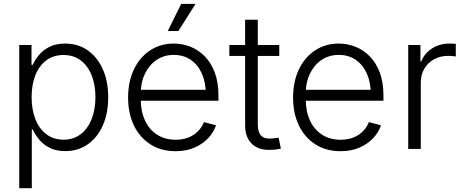

<svg xmlns="http://www.w3.org/2000/svg" viewBox="-20 -775 2414 999"><path d="M80.1 204.1V-541H144V-437.5H150.4Q161.6 -463.4 182.9 -489Q204.1 -514.6 237.5 -531.5Q271 -548.3 318.8 -548.3Q385.7 -548.3 436 -513.4Q486.3 -478.5 514.6 -415.5Q543 -352.5 543 -269Q543 -185.1 514.9 -122.1Q486.8 -59.1 436.5 -23.9Q386.2 11.2 319.3 11.2Q272 11.2 238.5 -5.9Q205.1 -22.9 183.8 -48.8Q162.6 -74.7 150.4 -101.1H145.5V204.1ZM310.5 -48.3Q363.3 -48.3 400.4 -77.1Q437.5 -106 457 -156.2Q476.6 -206.5 476.6 -269.5Q476.6 -333 457 -382.6Q437.5 -432.1 400.4 -460.4Q363.3 -488.8 310.5 -488.8Q257.8 -488.8 220.7 -460.9Q183.6 -433.1 164.1 -383.8Q144.5 -334.5 144.5 -269.5Q144.5 -205.1 164.1 -155Q183.6 -105 220.9 -76.7Q258.3 -48.3 310.5 -48.3Z M893.6 11.7Q817.9 11.7 762.2 -24.2Q706.5 -60.1 676.5 -122.8Q646.5 -185.5 646.5 -267.6Q646.5 -349.6 676.3 -412.8Q706.1 -476.1 760 -512.2Q814 -548.3 884.3 -548.3Q930.2 -548.3 971.9 -531.5Q1013.7 -514.6 1046.4 -481Q1079.1 -447.3 1097.9 -396.5Q1116.7 -345.7 1116.7 -278.3V-251H688V-307.6H1081.1L1050.8 -286.6Q1050.8 -345.2 1030.8 -391.1Q1010.7 -437 973.4 -463.1Q936 -489.3 884.3 -489.3Q832.5 -489.3 793.9 -462.6Q755.4 -436 733.9 -391.1Q712.4 -346.2 712.4 -291.5V-259.3Q712.4 -195.8 734.4 -148.2Q756.3 -100.6 797.4 -74.2Q838.4 -47.9 893.6 -47.9Q932.1 -47.9 961.7 -60.1Q991.2 -72.3 1011.2 -93.3Q1031.2 -114.3 1041 -139.6L1104 -123Q1091.8 -86.4 1063 -55.9Q1034.2 -25.4 991.5 -6.8Q948.7 11.7 893.6 11.7ZM853 -613.8 922.9 -754.9H997.6L908.2 -613.8Z M1433.1 -541V-483.9H1173.3V-541ZM1255.4 -672.4H1321.3V-127Q1321.3 -87.4 1338.6 -69.3Q1356 -51.3 1392.6 -54.2Q1400.4 -54.7 1410.6 -55.9Q1420.9 -57.1 1429.7 -58.6L1441.4 -2Q1430.7 1 1417.5 2.7Q1404.3 4.4 1391.6 4.4Q1327.1 8.3 1291.3 -25.9Q1255.4 -60.1 1255.4 -122.1Z M1752 11.7Q1676.3 11.7 1620.6 -24.2Q1564.9 -60.1 1534.9 -122.8Q1504.9 -185.5 1504.9 -267.6Q1504.9 -349.6 1534.7 -412.8Q1564.5 -476.1 1618.4 -512.2Q1672.4 -548.3 1742.7 -548.3Q1788.6 -548.3 1830.3 -531.5Q1872.1 -514.6 1904.8 -481Q1937.5 -447.3 1956.3 -396.5Q1975.1 -345.7 1975.1 -278.3V-251H1546.4V-307.6H1939.5L1909.2 -286.6Q1909.2 -345.2 1889.2 -391.1Q1869.1 -437 1831.8 -463.1Q1794.4 -489.3 1742.7 -489.3Q1690.9 -489.3 1652.3 -462.6Q1613.8 -436 1592.3 -391.1Q1570.8 -346.2 1570.8 -291.5V-259.3Q1570.8 -195.8 1592.8 -148.2Q1614.7 -100.6 1655.8 -74.2Q1696.8 -47.9 1752 -47.9Q1790.5 -47.9 1820.1 -60.1Q1849.6 -72.3 1869.6 -93.3Q1889.6 -114.3 1899.4 -139.6L1962.4 -123Q1950.2 -86.4 1921.4 -55.9Q1892.6 -25.4 1849.9 -6.8Q1807.1 11.7 1752 11.7Z M2104 0V-541H2167.5V-455.6H2171.9Q2188.5 -497.6 2228 -522.9Q2267.6 -548.3 2318.8 -548.3Q2327.1 -548.3 2336.2 -547.9Q2345.2 -547.4 2351.6 -546.9V-481Q2347.7 -481.9 2336.7 -483.2Q2325.7 -484.4 2312.5 -484.4Q2271.5 -484.4 2239 -466.8Q2206.5 -449.2 2188 -418Q2169.4 -386.7 2169.4 -345.2V0Z"/></svg>

Font: Inter 17pt Light
Style: Regular
Weight: 300
Version: Version 4.001;git-66647c0bb